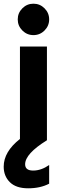

<svg xmlns="http://www.w3.org/2000/svg" viewBox="-43 -759 339 1039"><path d="M223 235Q175 260 109.5 260Q44 260 10.5 227Q-23 194 -23 143Q-23 62 65 -7V-507H211V0Q93 73 93 130Q93 164 136.5 164Q180 164 223 134ZM198 -714Q223 -689 223 -654Q223 -619 198 -594Q173 -569 138 -569Q103 -569 78 -594Q53 -619 53 -654Q53 -689 78 -714Q103 -739 138 -739Q173 -739 198 -714Z"/></svg>

Font: Hind Colombo
Style: Bold
Weight: 700
Designer: Jyotish Sonowal, Aditi Pimprikar
Foundry: Indian Type Foundry
Version: Version 1.000;PS 1.0;hotconv 1.0.86;makeotf.lib2.5.63406; tt